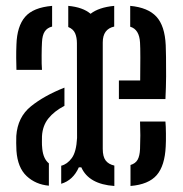

<svg xmlns="http://www.w3.org/2000/svg" viewBox="-20 -627 624 654"><path d="M36 -389Q35.5 -407 35.2 -429.8Q35 -452.5 36 -475.5Q38 -537.5 65.5 -569.5Q93 -601.5 157.5 -607V-536.5Q141 -532.5 132.5 -519.8Q124 -507 123 -482.5Q122 -467.5 121.8 -437.5Q121.5 -407.5 123 -389ZM369.5 6.5Q282.5 0.5 257 -57H248.5Q229 -13 188.5 -1V-62.5Q209 -67.5 224.5 -88.5Q240 -109.5 242.5 -157L242 -479.5Q242 -499.5 235.8 -513.8Q229.5 -528 212.5 -535V-607Q262 -602.5 288.5 -580Q316.5 -602 369 -607V-536.5Q330 -528 330 -482.5V-120Q330 -93.5 339.8 -80.5Q349.5 -67.5 369.5 -63ZM385 -289.5V-353H457.5Q458 -395 458 -430.5Q458 -466 457 -482Q454.5 -527 423.5 -536V-607Q484 -601.5 512.8 -570.2Q541.5 -539 544.5 -473Q545 -461.5 545.5 -433.2Q546 -405 545.8 -367.2Q545.5 -329.5 543.5 -289.5ZM146.5 5.5Q101.5 1.5 70.8 -27.2Q40 -56 36 -113.5Q35.5 -128 35.2 -139.5Q35 -151 35.5 -164Q40 -228 85 -264.5Q130 -301 199.5 -328.5V-266.5Q165 -248.5 145 -223.8Q125 -199 123 -163Q123 -154.5 122.8 -144.2Q122.5 -134 124 -120Q127.5 -86 146.5 -70.5ZM424.5 6.5V-65Q441.5 -70 448.8 -83Q456 -96 457 -119.5Q459 -166.5 457 -213H543.5Q545 -198 545.2 -171.5Q545.5 -145 544.5 -128.5Q541.5 -62.5 513.8 -30.5Q486 1.5 424.5 6.5Z"/></svg>

Font: Big Shoulders Stencil Text Medium
Style: Regular
Weight: 500
Designer: Patric King
Foundry: XO Type Co
Version: Version 1.000